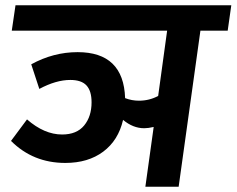

<svg xmlns="http://www.w3.org/2000/svg" viewBox="-20 -712 902 732"><path d="M861.8 -691.9 848.1 -595.2H744.1L661.1 0H534.2L565.9 -228Q545.4 -223.1 529.8 -223.1Q487.3 -223.1 449.2 -254.9Q431.2 -176.8 373.5 -133.8Q315.9 -90.8 229 -90.8Q106 -90.8 22 -174.8L83 -256.8Q148.9 -199.2 216.8 -199.2Q272.5 -199.2 300.8 -233.6Q329.1 -268.1 329.1 -321.8Q329.1 -365.2 309.8 -386.2Q290.5 -407.2 248 -407.2Q193.8 -407.2 129.9 -373L99.1 -466.8Q183.6 -513.2 275.9 -513.2Q451.2 -513.2 457 -337.9Q482.4 -328.1 509.8 -328.1Q549.3 -328.1 583 -346.2L617.2 -595.2H24.9L39.1 -691.9Z"/></svg>

Font: FiraGO SemiBold
Style: Italic
Weight: 600
Italic angle: -8°
Designer: bBox Type GmbH
Foundry: bBox Type GmbH
Version: Version 1.001;PS 001.001;hotconv 1.0.88;makeotf.lib2.5.64775